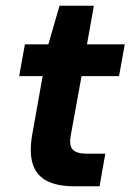

<svg xmlns="http://www.w3.org/2000/svg" viewBox="-20 -651 456 671"><path d="M239 0Q180 0 143.5 -19Q107 -38 94.5 -77.5Q82 -117 92 -177L129 -385H47L67 -496H149L188 -631H308L284 -496H416L396 -385H265L227 -176Q221 -141 235 -127.5Q249 -114 281 -114H348L328 0Z"/></svg>

Font: DM Sans 28pt
Style: Bold Italic
Weight: 700
Italic angle: -10°
Version: Version 4.004;gftools[0.9.30]